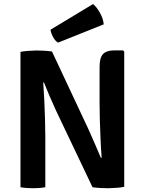

<svg xmlns="http://www.w3.org/2000/svg" viewBox="-20 -942 728 966"><path d="M261 -387.5Q243.5 -425.5 228.2 -461.5Q213 -497.5 201 -527.5L197.5 -526.5Q200.5 -487.5 202.8 -439Q205 -390.5 206.5 -341.8Q208 -293 208 -253.5V0Q191.5 3 175.5 4Q159.5 5 146.5 5Q134.5 5 116.8 4Q99 3 83 0V-681Q99 -684.5 124 -686.2Q149 -688 162.5 -688Q176.5 -688 198.2 -687Q220 -686 241.5 -683L423 -296Q442 -254.5 458.5 -215.8Q475 -177 487.5 -148L491.5 -149Q488 -192.5 485.8 -243Q483.5 -293.5 482.2 -341Q481 -388.5 481 -423V-606.5Q481 -651 498.2 -669.8Q515.5 -688.5 555 -688.5H598.5L605 -682.5V-2Q589 1.5 564.2 3.2Q539.5 5 524 5Q509 5 487.8 4Q466.5 3 445.5 0ZM448 -921.5Q465 -908.5 482 -879Q499 -849.5 502 -819.5L272 -727.5Q257.5 -736 247 -755.8Q236.5 -775.5 234 -792.5Z"/></svg>

Font: Signika SC SemiBold
Style: Regular
Weight: 600
Designer: Anna Giedryś
Foundry: Anna Giedryś
Version: Version 2.000; ttfautohint (v1.8.3) -l 8 -r 50 -G 200 -x 9 -